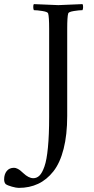

<svg xmlns="http://www.w3.org/2000/svg" viewBox="-124 -682 457 929"><path d="M-104 186Q-104 161.6 -91.6 145.8Q-79.1 129.9 -56.2 129.9Q-48.3 129.9 -39.6 134.3Q-30.8 138.7 -25.6 143.1Q-20.5 147.5 -11.2 155.8Q14.6 180.2 37.1 180.2Q54.2 180.2 67.1 167.5Q80.1 154.8 91.1 123.5Q102.1 92.3 107.9 31.7Q113.8 -28.8 113.8 -116.2V-543Q113.8 -601.1 108.9 -617.2Q106.9 -624.5 81.3 -628.7Q55.7 -632.8 40 -632.8Q37.1 -636.7 36.9 -647.5Q36.6 -658.2 40 -662.1Q142.6 -657.2 158.2 -657.2Q172.4 -657.2 274.9 -662.1Q278.3 -658.2 278.1 -647.5Q277.8 -636.7 274.9 -632.8Q259.3 -632.8 233.6 -628.7Q208 -624.5 206.1 -617.2Q201.2 -601.1 201.2 -543V-121.1Q201.2 -29.8 183.8 38.3Q166.5 106.4 134.3 147.2Q102.1 188 60.3 207.5Q18.6 227.1 -33.2 227.1Q-44.9 227.1 -66.2 221.2Q-87.4 215.3 -96.2 209Q-104 201.2 -104 186Z"/></svg>

Font: Crimson
Style: Roman
Weight: 400
Version: Version 0.8